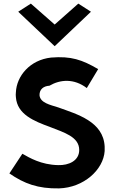

<svg xmlns="http://www.w3.org/2000/svg" viewBox="-20 -1031 640 1064"><path d="M81 -966 283 -775 484 -966 414 -1011 283 -895 151 -1011ZM254 -556C314 -591 390 -597 461 -543L524 -648C435 -700 374 -721 263 -712C146 -699 72 -610 68 -519C67 -510 67 -501 68 -493C75 -397 168 -360 258 -327C334 -297 419 -273 419 -200C419 -140 361 -114 302 -116C207 -118 143 -157 104 -179L32 -70C114 -13 191 15 307 13C444 9 553 -90 560 -194V-219C553 -358 407 -398 302 -436C258 -450 203 -461 199 -503C198 -536 221 -554 254 -556Z"/></svg>

Font: Bluebird
Style: Regular
Weight: 400
Designer: Jasper
Foundry: Cannot Into Space Fonts
Version: Version 0.98